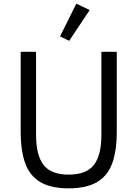

<svg xmlns="http://www.w3.org/2000/svg" viewBox="-20 -1016 751 1049"><path d="M470 -961 358 -793 308 -817 397 -996ZM93 -733H177V-279Q177 -168 218 -115Q259 -62 355 -62Q452 -62 493 -115Q534 -168 534 -279V-733H618V-299Q618 -190 592.5 -122Q567 -54 509 -20.5Q451 13 355 13Q259 13 201.5 -20.5Q144 -54 118.5 -122Q93 -190 93 -299Z"/></svg>

Font: IBM Plex Sans JP
Style: Regular
Weight: 400
Designer: Mike Abbink; Paul van der Laan; Pieter van Rosmalen; Wujin Sim; Yejin Wi; Jinhee Kim; Boomi Park; Yona Kim; Kichan Ma
Foundry: Sandoll Inc.
Version: Version 1.000